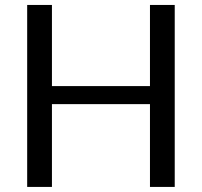

<svg xmlns="http://www.w3.org/2000/svg" viewBox="-20 -736 796 756"><path d="M668 0H570.5V-326H184.5V0H87V-716.5H184.5V-397H570.5V-716.5H668Z"/></svg>

Font: LatoHex
Style: Regular
Weight: 400
Designer: Lukasz Dziedzic
Foundry: tyPoland Lukasz Dziedzic
Version: Version 1.104; Western+Polish opensource